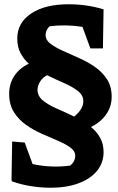

<svg xmlns="http://www.w3.org/2000/svg" viewBox="-20 -683 556 901"><path d="M218 198Q173 198 125 190.5Q77 183 34 167L36 163H34L37 -19L96 -14L133 87Q223 106 309 94Q333 76 333 47Q333 26 310.5 9.5Q288 -7 253 -22Q218 -37 178 -54.5Q138 -72 103 -96.5Q68 -121 45.5 -156.5Q23 -192 23 -242Q23 -290 47 -326.5Q71 -363 115 -384Q91 -406 76 -434.5Q61 -463 61 -502Q61 -576 126 -619.5Q191 -663 302 -663Q344 -663 386 -657Q428 -651 466 -639L463 -456H404L367 -557Q291 -569 213 -560Q194 -542 194 -519Q194 -495 216.5 -478Q239 -461 274 -445Q309 -429 349 -411.5Q389 -394 424 -370Q459 -346 481.5 -312Q504 -278 504 -229Q504 -183 478.5 -146.5Q453 -110 407 -87Q433 -66 449.5 -37Q466 -8 466 31Q466 81 435.5 118.5Q405 156 349 177Q293 198 218 198ZM156 -262Q156 -232 182 -211Q208 -190 247.5 -173Q287 -156 328 -136Q347 -151 359 -169.5Q371 -188 371 -208Q371 -236 345.5 -256Q320 -276 281 -293Q242 -310 201 -330Q181 -320 169 -301.5Q157 -283 156 -262Z"/></svg>

Font: Piazzolla SC
Style: Bold
Weight: 700
Designer: Juan Pablo del Peral
Foundry: Huerta Tipografica
Version: Version 1.330